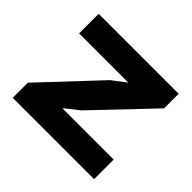

<svg xmlns="http://www.w3.org/2000/svg" viewBox="-146 -817 1005 1005"><g transform="rotate(45 356.0 -314.5)"><path d="M657 -145V0H55V-112L350 -426L424 -482V-484H62V-629H654V-521L356 -208L279 -147V-145Z"/></g></svg>

Font: Sinkin Sans 700 Bold
Style: Bold
Weight: 700
Designer: Keith Bates
Foundry: K-Type
Version: Sinkin Sans (version 1.0)  by Keith Bates   •   © 2014   www